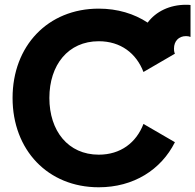

<svg xmlns="http://www.w3.org/2000/svg" viewBox="-20 -772 819 805"><path d="M581.5 -470.2 713.4 -546.9C712.9 -547.9 712.4 -548.8 711.9 -550.3C710 -554.7 709.5 -561 709.5 -568.4C709.5 -599.1 729 -620.6 759.8 -620.6C766.6 -620.6 772.9 -619.6 778.8 -617.2V-751C772.5 -752 766.1 -752 759.8 -752C691.9 -752 633.8 -724.1 599.1 -677.2C542.5 -714.4 472.7 -735.8 394 -735.8C180.2 -735.8 32.7 -579.1 32.7 -361.3C32.7 -143.6 180.2 13.2 394 13.2C540 13.2 655.3 -60.1 713.4 -175.8L581.5 -252.4C551.3 -173.8 485.8 -123.5 394 -123.5C265.6 -123.5 187 -223.1 187 -361.3C187 -499.5 265.6 -599.1 394 -599.1C485.8 -599.1 551.3 -548.8 581.5 -470.2Z"/></svg>

Font: Giphurs ExtraBold
Style: Regular
Weight: 800
Version: Version 1.000